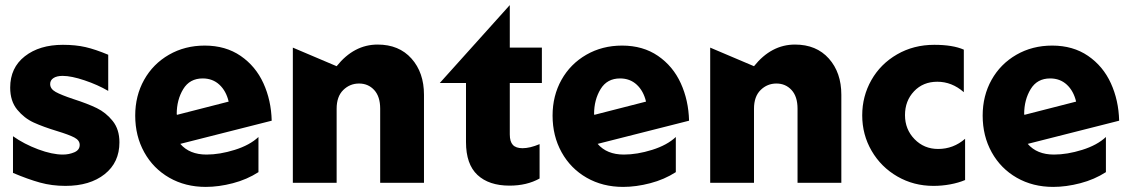

<svg xmlns="http://www.w3.org/2000/svg" viewBox="-20 -718 4444 754"><path d="M227 -111Q185 -111 130 -131.5Q75 -152 31 -183V-39Q90 -14 137 -1Q184 12 237 12Q333 12 391 -34Q449 -80 449 -159Q449 -210 422.5 -243Q396 -276 360 -293.5Q324 -311 268 -329Q220 -345 198.5 -357Q177 -369 177 -388Q177 -403 190 -411.5Q203 -420 226 -420Q260 -420 312 -402.5Q364 -385 405 -361V-503Q355 -524 316 -533Q277 -542 227 -542Q135 -542 77.5 -497Q20 -452 20 -374Q20 -321 47.5 -287.5Q75 -254 112 -237Q149 -220 205 -203Q251 -189 272 -178Q293 -167 293 -149Q293 -129 272 -120Q251 -111 227 -111Z M791 -111Q724 -111 688 -153L1047 -244Q1045 -324 1014.5 -391Q984 -458 925 -498.5Q866 -539 784 -539Q706 -539 643.5 -503Q581 -467 546 -404.5Q511 -342 511 -264Q511 -184 546.5 -120Q582 -56 645 -20Q708 16 788 16Q839 16 894.5 1.5Q950 -13 995 -42V-180Q961 -148 902 -129.5Q843 -111 791 -111ZM776 -410Q815 -410 841.5 -385.5Q868 -361 878 -319L675 -267L674 -270Q674 -326 699.5 -368Q725 -410 776 -410Z M1463 -543Q1370 -543 1302 -458L1130 -531V0H1302V-291Q1302 -339 1328 -364.5Q1354 -390 1390 -390Q1426 -390 1449.5 -364.5Q1473 -339 1473 -291V0H1645V-346Q1645 -433 1596 -488Q1547 -543 1463 -543Z M1981 11Q2049 11 2099 -17V-152Q2061 -136 2032 -136Q2006 -136 1994 -149Q1982 -162 1982 -190V-392H2108V-531H1982V-698L1707 -392H1810V-160Q1810 -73 1855 -31Q1900 11 1981 11Z M2430 -111Q2363 -111 2327 -153L2686 -244Q2684 -324 2653.5 -391Q2623 -458 2564 -498.5Q2505 -539 2423 -539Q2345 -539 2282.5 -503Q2220 -467 2185 -404.5Q2150 -342 2150 -264Q2150 -184 2185.5 -120Q2221 -56 2284 -20Q2347 16 2427 16Q2478 16 2533.5 1.5Q2589 -13 2634 -42V-180Q2600 -148 2541 -129.5Q2482 -111 2430 -111ZM2415 -410Q2454 -410 2480.5 -385.5Q2507 -361 2517 -319L2314 -267L2313 -270Q2313 -326 2338.5 -368Q2364 -410 2415 -410Z M3102 -543Q3009 -543 2941 -458L2769 -531V0H2941V-291Q2941 -339 2967 -364.5Q2993 -390 3029 -390Q3065 -390 3088.5 -364.5Q3112 -339 3112 -291V0H3284V-346Q3284 -433 3235 -488Q3186 -543 3102 -543Z M3649 -542Q3568 -542 3503 -504.5Q3438 -467 3402 -403.5Q3366 -340 3366 -265Q3366 -189 3403 -125.5Q3440 -62 3504 -25Q3568 12 3646 12Q3679 12 3711.5 6Q3744 0 3770 -11V-173Q3724 -133 3664 -133Q3609 -133 3571.5 -171.5Q3534 -210 3534 -266Q3534 -322 3569.5 -359.5Q3605 -397 3661 -397Q3718 -397 3765 -356V-523Q3722 -542 3649 -542Z M4119 -111Q4052 -111 4016 -153L4375 -244Q4373 -324 4342.5 -391Q4312 -458 4253 -498.5Q4194 -539 4112 -539Q4034 -539 3971.5 -503Q3909 -467 3874 -404.5Q3839 -342 3839 -264Q3839 -184 3874.5 -120Q3910 -56 3973 -20Q4036 16 4116 16Q4167 16 4222.5 1.5Q4278 -13 4323 -42V-180Q4289 -148 4230 -129.5Q4171 -111 4119 -111ZM4104 -410Q4143 -410 4169.5 -385.5Q4196 -361 4206 -319L4003 -267L4002 -270Q4002 -326 4027.5 -368Q4053 -410 4104 -410Z"/></svg>

Font: Geom ExtraBold
Style: Bold
Weight: 800
Version: Version 1.102